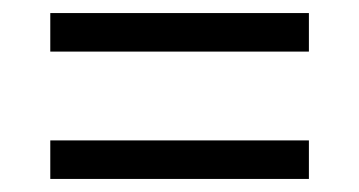

<svg xmlns="http://www.w3.org/2000/svg" viewBox="-20 -504 550 294"><path d="M57 -425V-484H453V-425ZM57 -230V-289H453V-230Z"/></svg>

Font: Noto Serif Lao SemCond
Style: Regular
Weight: 400
Width: 4
Designer: Monotype Design Team
Foundry: Monotype Imaging Inc.
Version: Version 2.004; ttfautohint (v1.8.4.7-5d5b)